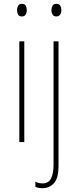

<svg xmlns="http://www.w3.org/2000/svg" viewBox="-20 -743 408 1004"><path d="M95 -723Q110 -723 115 -713Q120 -703 120 -691Q120 -676 114 -666.5Q108 -657 94 -657Q80 -657 74.5 -667Q69 -677 69 -690Q69 -702 74.5 -712.5Q80 -723 95 -723ZM107 -527V0H81V-527ZM249 -690Q249 -702 254.5 -712.5Q260 -723 275 -723Q290 -723 295.5 -713Q301 -703 301 -691Q301 -676 294.5 -666.5Q288 -657 274 -657Q261 -657 255 -667Q249 -677 249 -690ZM203 241Q190 241 180.5 239Q171 237 165 234V207Q181 216 203 216Q233 216 246.5 191Q260 166 260 117V-527H286V123Q286 189 262 215Q238 241 203 241Z"/></svg>

Font: Noto Sans Lao Looped Condensed Thin
Style: Regular
Weight: 100
Width: 3
Designer: Mark Frömberg, Ben Mitchell
Foundry: The Fontpad Ltd
Version: Version 1.002; ttfautohint (v1.8.4.7-5d5b)